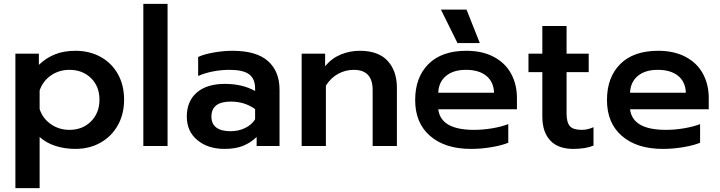

<svg xmlns="http://www.w3.org/2000/svg" viewBox="-20 -759 3744 998"><path d="M60 -480H182V-422Q221 -459 267 -477Q313 -495 372 -495Q445 -495 502.5 -463.5Q560 -432 592.5 -374.5Q625 -317 625 -241Q625 -166 592.5 -108Q560 -50 502.5 -17.5Q445 15 372 15Q317 15 268.5 -0.5Q220 -16 186 -47V219H60ZM497 -241Q497 -310 453 -353Q409 -396 341 -396Q287 -396 245 -367Q203 -338 186 -289V-192Q202 -143 244.5 -113.5Q287 -84 341 -84Q409 -84 453 -128Q497 -172 497 -241Z M725 -739H851V0H725Z M951 -153Q951 -233 1003 -278Q1055 -323 1149 -323Q1240 -323 1306 -286V-299Q1306 -350 1274.5 -373Q1243 -396 1173 -396Q1129 -396 1086 -387.5Q1043 -379 1010 -364V-463Q1040 -477 1090.5 -486Q1141 -495 1188 -495Q1313 -495 1373 -441.5Q1433 -388 1433 -293V0H1314V-47Q1283 -17 1243.5 -1Q1204 15 1147 15Q1061 15 1006 -30.5Q951 -76 951 -153ZM1306 -139V-192Q1251 -231 1180 -231Q1079 -231 1079 -153Q1079 -115 1104.5 -96Q1130 -77 1178 -77Q1220 -77 1254 -93.5Q1288 -110 1306 -139Z M1548 -480H1670V-415Q1704 -456 1751 -475.5Q1798 -495 1850 -495Q1947 -495 1995 -442.5Q2043 -390 2043 -303V0H1917V-291Q1917 -396 1819 -396Q1776 -396 1738 -375.5Q1700 -355 1674 -314V0H1548Z M2272 -709H2405L2474 -535H2358ZM2138 -239Q2138 -357 2207 -426Q2276 -495 2404 -495Q2488 -495 2547.5 -463Q2607 -431 2637 -375.5Q2667 -320 2667 -249V-191H2258Q2271 -84 2444 -84Q2490 -84 2538 -92Q2586 -100 2622 -114V-17Q2588 -3 2534.5 6Q2481 15 2428 15Q2294 15 2216 -52Q2138 -119 2138 -239ZM2548 -277Q2546 -334 2507.5 -365Q2469 -396 2402 -396Q2336 -396 2298 -364Q2260 -332 2258 -277Z M2799 -153V-384H2727V-480H2799V-624H2925V-480H3040V-384H2925V-169Q2925 -123 2942 -103.5Q2959 -84 3004 -84Q3035 -84 3065 -98V-2Q3022 15 2960 15Q2881 15 2840 -29Q2799 -73 2799 -153Z M3135 -239Q3135 -357 3204 -426Q3273 -495 3401 -495Q3485 -495 3544.5 -463Q3604 -431 3634 -375.5Q3664 -320 3664 -249V-191H3255Q3268 -84 3441 -84Q3487 -84 3535 -92Q3583 -100 3619 -114V-17Q3585 -3 3531.5 6Q3478 15 3425 15Q3291 15 3213 -52Q3135 -119 3135 -239ZM3545 -277Q3543 -334 3504.5 -365Q3466 -396 3399 -396Q3333 -396 3295 -364Q3257 -332 3255 -277Z"/></svg>

Font: Prompt Medium
Style: Regular
Weight: 500
Designer: Katatrad Team
Foundry: CadsonDemak
Version: Version 1.001